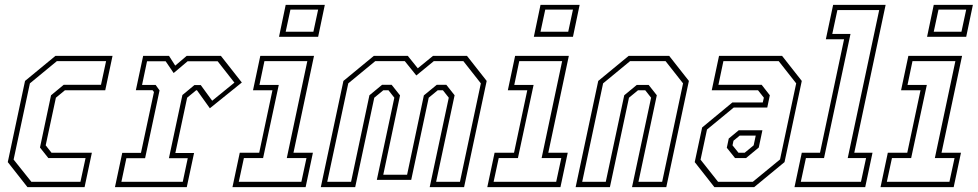

<svg xmlns="http://www.w3.org/2000/svg" viewBox="-20 -770 4023 790"><path d="M93 0 12 -103 83 -437 208 -540H443L413 -398.5H247L210 -368L168 -172L192 -141.5H358L328 0ZM109 -22H311L332 -119.5H179L144.5 -163L190 -378L242 -421H395.5L416.5 -518.5H214L103 -427L36 -113.5Z M453 0 483 -141H560L613.5 -391.5L607.5 -399H539L569 -540H675.5L701 -500L748 -540H889L975 -430.5L843.5 -324.5L790.5 -398.5H787L750 -368L701.5 -140.5H778.5L748.5 0ZM479.5 -22H732L752.5 -119H675L730.5 -379L780 -420H806L853 -355.5L944.5 -430L875.5 -518H752L694.5 -469.5L661.5 -518H585L564.5 -420.5H620.5L636.5 -398L577 -119H500Z M1128 -618.5 1155.5 -750H1316.5L1289 -618.5ZM1155.5 -639.5H1269.5L1289 -730.5H1175ZM936.5 0 966.5 -141.5H1046.5L1101 -398.5H1021L1051 -540H1272L1187.5 -141.5H1267.5L1237.5 0ZM962.5 -22H1220L1241 -119.5H1160L1244.5 -518.5H1068L1047.5 -420.5H1127L1062.5 -119.5H983.5Z M1300 0 1393 -437 1518 -540H1658L1699 -489L1761.5 -540H1901.5L1982.5 -437L1889.5 0H1748L1826.5 -368L1802.5 -398.5H1781L1744 -368L1672 -30H1530.5L1602.5 -368L1578.5 -398.5H1557L1520 -368L1441.5 0ZM1326.5 -22H1424.5L1500 -378L1552 -421H1591.5L1626 -377.5L1557 -51H1655L1724 -377.5L1777 -421H1816.5L1850.5 -378L1774.5 -22H1872.5L1958.5 -427L1886.5 -518.5H1765L1693 -459.5L1645.5 -518.5H1524L1413 -427Z M2176.5 -618.5 2204 -750H2365L2337.5 -618.5ZM2204 -639.5H2318L2337.5 -730.5H2223.5ZM1985 0 2015 -141.5H2095L2149.5 -398.5H2069.5L2099.5 -540H2320.5L2236 -141.5H2316L2286 0ZM2011 -22H2268.5L2289.5 -119.5H2208.5L2293 -518.5H2116.5L2096 -420.5H2175.5L2111 -119.5H2032Z M2348.5 0 2441.5 -437 2566.5 -540H2733.5L2814.5 -437L2721.5 0H2580.5L2659 -368L2635 -398.5H2605L2568 -368L2489.5 0ZM2375.5 -22H2472.5L2548.5 -378L2600 -420.5H2649L2682.5 -378L2607 -22H2704.5L2790.5 -427L2718.5 -518.5H2572.5L2461.5 -427Z M2919.5 0 2838.5 -103 2869 -245.5 2993.5 -348.5H3118.5L3123 -368L3099 -398.5H2908.5L2938.5 -540H3198L3279 -437L3208 -103L3083 0ZM2934.5 -22H3077.5L3189.5 -114L3256 -427L3184 -518.5H2956.5L2936 -421H3114L3147.5 -378L3137 -327.5H2999L2889 -237L2862.5 -113ZM3004.5 -119.5 2970.5 -162 2978.5 -200 3019.5 -234H3117L3102 -163L3049.5 -119.5ZM3018.5 -141.5H3044L3081 -172L3089.5 -212H3023.5L2998 -191L2994 -172Z M3249 0 3279 -141.5H3354L3453 -608.5H3378L3408 -750H3624L3495 -141.5H3570L3540 0ZM3275 -22H3522.5L3543.5 -119.5H3468L3597.5 -728.5H3425.5L3404.5 -630.5H3479.5L3370.5 -119.5H3296Z M3794.5 -618.5 3822 -750H3983L3955.5 -618.5ZM3822 -639.5H3936L3955.5 -730.5H3841.5ZM3603 0 3633 -141.5H3713L3767.5 -398.5H3687.5L3717.5 -540H3938.5L3854 -141.5H3934L3904 0ZM3629 -22H3886.5L3907.5 -119.5H3826.5L3911 -518.5H3734.5L3714 -420.5H3793.5L3729 -119.5H3650Z"/></svg>

Font: Tourney Condensed ExtraLight
Style: Italic
Weight: 200
Width: 3
Italic angle: -12°
Designer: Tyler Finck
Foundry: Etcetera Type Co
Version: Version 1.010; ttfautohint (v1.8.3)